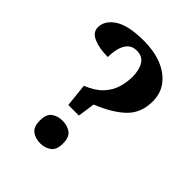

<svg xmlns="http://www.w3.org/2000/svg" viewBox="-207 -840 963 963"><g transform="rotate(45 275.0 -358.0)"><path d="M195 -351Q252 -374 282.5 -407Q313 -440 324.5 -478.5Q336 -517 336 -556Q336 -604 317.5 -634Q299 -664 258 -664Q228 -664 210.5 -646.5Q193 -629 185.5 -600.5Q178 -572 178 -538Q117 -538 77 -555.5Q37 -573 37 -608Q37 -657 88.5 -690.5Q140 -724 250 -724Q321 -724 376 -702Q431 -680 463 -639Q495 -598 495 -540Q495 -460 445.5 -410Q396 -360 296 -319L283 -228H208ZM244 8Q210 8 186 -9.5Q162 -27 162 -72Q162 -118 186 -135Q210 -152 244 -152Q277 -152 301.5 -135Q326 -118 326 -72Q326 -27 301.5 -9.5Q277 8 244 8Z"/></g></svg>

Font: Noto Naskh Arabic UI
Style: Regular
Weight: 400
Designer: Monotype Design Team, David Williams, Mohamad Dakak and Nizar Qandah
Foundry: Monotype Imaging Inc.
Version: Version 2.014